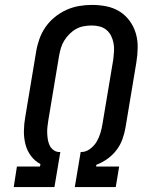

<svg xmlns="http://www.w3.org/2000/svg" viewBox="-20 -763 640 783"><path d="M36 0 49 -84H143L145 -94Q122 -106 106 -127.5Q90 -149 83.5 -175.5Q77 -202 77.5 -230Q78 -258 83 -286L127 -550Q131 -576 140 -602Q149 -628 164.5 -651Q180 -674 202.5 -692.5Q225 -711 250.5 -722.5Q276 -734 302.5 -738.5Q329 -743 355 -743Q386 -743 415 -737Q444 -731 468 -716Q492 -701 509 -677.5Q526 -654 534 -626.5Q542 -599 541.5 -568.5Q541 -538 536 -508L492 -244Q488 -220 479.5 -196Q471 -172 455.5 -151.5Q440 -131 418.5 -115.5Q397 -100 373 -91L372 -84H466L452 0H285L309 -143H311Q330 -143 347 -155.5Q364 -168 374 -185Q384 -202 389.5 -220.5Q395 -239 398 -258L442 -521Q444 -538 445 -554.5Q446 -571 443 -587Q440 -603 433 -617Q426 -631 414 -641Q402 -651 386.5 -655Q371 -659 354 -659Q354 -659 354 -659Q354 -659 354 -659Q338 -659 321.5 -656Q305 -653 290.5 -645Q276 -637 263.5 -624.5Q251 -612 242 -597.5Q233 -583 228.5 -567.5Q224 -552 221 -536L177 -272Q175 -259 173.5 -246Q172 -233 172.5 -220Q173 -207 175 -194.5Q177 -182 182 -171Q187 -160 197 -152Q207 -144 220 -143H226L202 0Z"/></svg>

Font: Iosevka Etoile Medium Oblique
Style: Regular
Weight: 500
Italic angle: -9°
Designer: Belleve Invis
Foundry: Belleve Invis
Version: Version 15.5.2; ttfautohint (v1.8.4)